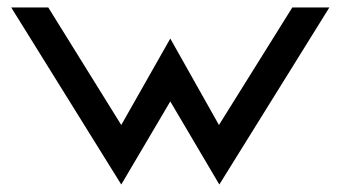

<svg xmlns="http://www.w3.org/2000/svg" viewBox="-20 -471 911 513"><path d="M10 -451 304 22 435 -200 566 22 860 -451H761L565 -137L435 -368L304 -137L109 -451Z"/></svg>

Font: Charger Pro
Style: ExBdExt
Weight: 400
Designer: Jasper
Foundry: Cannot Into Space Fonts
Version: Version 1.09